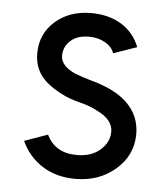

<svg xmlns="http://www.w3.org/2000/svg" viewBox="-44 -552 525 604"><g transform="rotate(5 219.0 -250.0)"><path d="M373.7 -417.8Q356.3 -462.2 317 -487Q276.3 -512.2 219.7 -512Q151.7 -511.8 106.8 -472.3Q62 -432.7 62 -370.8Q62.2 -315.7 102.3 -281.5Q122.7 -264.3 149.2 -250.7Q175.7 -237 207.2 -229.3Q224.3 -225 238.4 -219.9Q252.5 -214.8 264.3 -208.2Q315.2 -183.8 315.5 -146.3Q315.7 -112.3 287 -87.3Q259.2 -63.2 213.8 -63.2Q144.8 -63.2 118.2 -119.3L44.7 -93Q67.2 -44.3 110.8 -16.3Q154.5 11.8 215.2 12Q289.7 12 340.8 -31.7Q394.3 -76.7 394.5 -144.8Q394.5 -203.5 352.2 -243.8Q314.5 -280.3 237.3 -301Q223.7 -305.2 211.3 -309.1Q199 -313 188 -317.2Q140.8 -337.7 140.5 -370.5Q140.3 -398.7 161.7 -418Q182.2 -437.3 220.2 -437.3Q248.7 -437.3 270.8 -424.8Q293 -412.2 299.7 -392Z"/></g></svg>

Font: Unageo Variable
Style: Regular
Weight: 300
Designer: Richard Sepsi
Foundry: Richard Sepsi
Version: Version 2.200